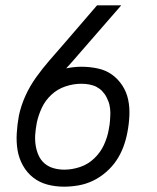

<svg xmlns="http://www.w3.org/2000/svg" viewBox="-20 -690 590 722"><path d="M221 12Q188 12 158 4Q128 -4 104.5 -22.5Q81 -41 66 -68Q51 -95 46 -125.5Q41 -156 43 -189Q45 -222 51 -255Q59 -293 75.5 -329.5Q92 -366 116 -399.5Q140 -433 167 -464Q194 -495 221 -526L345 -670H436L275 -485Q263 -471 252 -458.5Q241 -446 229 -433Q244 -436 258 -437.5Q272 -439 286 -439Q318 -439 348 -432.5Q378 -426 401 -409.5Q424 -393 440 -368.5Q456 -344 462 -315Q468 -286 466.5 -254.5Q465 -223 459 -192Q454 -165 444 -138Q434 -111 418 -87Q402 -63 379 -43Q356 -23 330 -10.5Q304 2 276 7Q248 12 221 12ZM222 -52Q251 -52 281 -62Q311 -72 334.5 -94.5Q358 -117 371 -145.5Q384 -174 389 -203V-204Q391 -214 392 -220.5Q393 -227 393.5 -235Q394 -243 394.5 -250.5Q395 -258 395 -266Q395 -274 394 -281.5Q393 -289 391.5 -296Q390 -303 387 -310Q384 -317 381 -323.5Q378 -330 374 -335.5Q370 -341 365 -346.5Q360 -352 354.5 -356Q349 -360 342.5 -363.5Q336 -367 329 -369Q322 -371 315 -372.5Q308 -374 300 -374.5Q292 -375 284 -375Q256 -375 226 -365Q196 -355 173 -333.5Q150 -312 137 -284Q124 -256 118 -227V-226Q114 -205 112.5 -184.5Q111 -164 114 -144Q117 -124 125 -106Q133 -88 147.5 -75.5Q162 -63 181.5 -57.5Q201 -52 222 -52Z"/></svg>

Font: Lode Term
Style: Italic
Weight: 400
Italic angle: -11°
Monospace: yes
Designer: Belleve Invis
Foundry: Belleve Invis
Version: Version 29.2.0